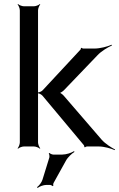

<svg xmlns="http://www.w3.org/2000/svg" viewBox="-20 -724 589 949"><path d="M483 -33 295 -251C290 -257 277 -267 271 -267V-263C277 -263 290 -272 296 -278L461 -450C480 -471 514 -491 533 -499L532 -503C512 -494 475 -484 446 -484H392C389 -484 384 -486 383 -488L380 -486C380 -485 379 -479 377 -478L191 -278C186 -272 173 -267 167 -267V-263C173 -263 185 -257 190 -251L394 -7C396 -5 397 1 397 3L400 4C401 3 407 0 409 0H468C495 0 529 10 547 18L549 15C531 6 501 -13 483 -33ZM168 -20V-673C168 -682 174 -697 179 -702L177 -704C172 -699 157 -693 148 -693H98C89 -693 74 -699 69 -704L67 -702C72 -697 78 -682 78 -673V-20C78 -11 72 4 67 9L69 11C74 6 89 0 98 0H148C157 0 172 6 177 11L179 9C174 4 168 -11 168 -20ZM288 40H243C237 40 227 35 224 32L221 34C224 38 225 49 224 54L190 164C186 178 172 195 163 201L166 205C174 198 195 190 209 190H227C231 190 239 194 240 196L244 194C242 192 243 183 245 180L306 70C315 53 336 34 348 27L346 23C334 31 308 40 288 40Z"/></svg>

Font: Gamestation Storm
Style: Regular
Weight: 400
Designer: Jonas Hecksher
Foundry: Jonas Hecksher, Playtypeª, e-types AS
Version: Version 1.003